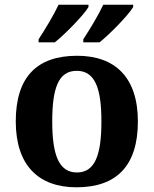

<svg xmlns="http://www.w3.org/2000/svg" viewBox="-20 -786 654 816"><path d="M334 -619V-606H403C448 -642 525 -721 546 -756V-766H419C398 -721 362 -662 334 -619ZM144 -619V-606H213C258 -642 335 -721 356 -756V-766H229C208 -721 172 -662 144 -619ZM305 10C476 10 566 -82 566 -270C566 -458 468 -549 308 -549C136 -549 47 -458 47 -270C47 -82 145 10 305 10ZM307 -53C230 -53 202 -128 202 -270C202 -413 229 -485 306 -485C383 -485 411 -413 411 -270C411 -128 384 -53 307 -53Z"/></svg>

Font: Noto Serif Telugu
Style: Bold
Weight: 700
Designer: Jelle Bosma - Monotype Design Team
Foundry: Monotype Imaging Inc.
Version: Version 2.005